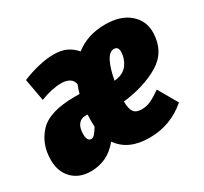

<svg xmlns="http://www.w3.org/2000/svg" viewBox="-128 -724 970 915"><g transform="rotate(-30 357.0 -267.0)"><path d="M376 -501Q443 -554 541 -554Q625 -554 673.5 -512Q722 -470 720 -403Q716 -302 635 -253.5Q554 -205 435 -191Q435 -151 447.5 -133.5Q460 -116 491 -116Q517 -116 541 -127Q565 -138 599 -162L660 -56Q572 20 456 20Q339 20 287 -56Q253 -15 215 2Q177 19 134 19Q70 19 32 -20Q-6 -59 -6 -123Q-6 -211 49 -269.5Q104 -328 244 -328H270Q276 -352 285 -373Q281 -395 263.5 -405.5Q246 -416 220 -416Q168 -416 104 -391L82 -513Q128 -532 173.5 -542.5Q219 -553 255 -553Q297 -553 325 -540Q353 -527 376 -501ZM446 -299Q497 -304 519.5 -336Q542 -368 542 -404Q542 -432 518 -432Q493 -432 474.5 -394.5Q456 -357 446 -299ZM240 -224Q217 -224 203 -205.5Q189 -187 189 -153Q189 -114 212 -114Q222 -114 231.5 -125Q241 -136 254 -157Q253 -165 253 -182L254 -224Z"/></g></svg>

Font: Fira Sans Extra Condensed Black
Style: Italic
Weight: 900
Width: 3
Italic angle: -8°
Designer: Carrois Corporate & Edenspiekermann AG
Foundry: Carrois Corporate GbR & Edenspiekermann AG
Version: Version 4.203